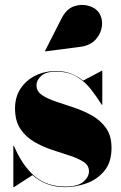

<svg xmlns="http://www.w3.org/2000/svg" viewBox="-20 -762 500 792"><path d="M312.5 -569 166.5 -550 165.5 -551.5 235 -688Q254 -725 285 -735.8Q316 -746.5 345 -738.2Q374 -730 387.5 -710.5Q404 -686.5 400.5 -655.2Q397 -624 374.8 -599.2Q352.5 -574.5 312.5 -569ZM37.5 10H35V-160H37.5Q73 -77.5 123.2 -35Q173.5 7.5 249 7.5Q301 7.5 324 -12.2Q347 -32 347 -55.5Q347 -79.5 325 -94Q303 -108.5 268.2 -119.8Q233.5 -131 194.5 -144Q155.5 -157 120.8 -177.2Q86 -197.5 64 -230.5Q42 -263.5 42 -315Q42 -362 64.8 -396.5Q87.5 -431 126 -450Q164.5 -469 212 -469Q246.5 -469 273.8 -458Q301 -447 323 -429.5L399.5 -470H402V-330H399.5Q379.5 -362.5 355 -393.8Q330.5 -425 296 -445.8Q261.5 -466.5 212 -466.5Q169 -466.5 149.8 -448.8Q130.5 -431 130.5 -410.5Q130.5 -385.5 152.8 -370.2Q175 -355 210.2 -343.2Q245.5 -331.5 285.2 -318.2Q325 -305 360.2 -285Q395.5 -265 417.8 -233.2Q440 -201.5 440 -152Q440 -92.5 410.5 -57Q381 -21.5 336.8 -5.8Q292.5 10 249 10Q208 10 174.5 -2.8Q141 -15.5 114 -39.5Z"/></svg>

Font: Bodoni* 72pt Fatface
Style: Regular
Weight: 900
Version: Version 2.3